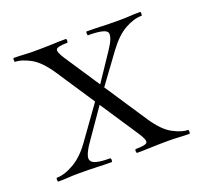

<svg xmlns="http://www.w3.org/2000/svg" viewBox="-78 -475 596 564"><g transform="rotate(-20 219.5 -193.0)"><path d="M262 0Q259 0 259 -6Q259 -12 262 -12Q294 -12 297.5 -19.5Q301 -27 285 -51L118 -303Q90 -345 62.5 -359.5Q35 -374 16 -374Q14 -374 14 -380Q14 -386 16 -386Q31 -386 47 -385Q63 -384 78 -384Q111 -384 135 -385Q159 -386 179 -386Q181 -386 181 -380Q181 -374 179 -374Q148 -374 144 -366.5Q140 -359 156 -335L323 -83Q351 -41 378.5 -26.5Q406 -12 425 -12Q427 -12 427 -6Q427 0 425 0Q410 0 393.5 -1Q377 -2 363 -2Q330 -2 306 -1Q282 0 262 0ZM15 0Q13 0 13 -6Q13 -12 15 -12Q39 -12 68.5 -29Q98 -46 123 -81L207 -198L219 -189L140 -75Q126 -55 122 -40.5Q118 -26 131 -19Q144 -12 181 -12Q184 -12 184 -6Q184 0 181 0Q158 0 136.5 -1Q115 -2 81 -2Q60 -2 47 -1Q34 0 15 0ZM221 -193 212 -202 285 -311Q308 -345 304 -359.5Q300 -374 244 -374Q242 -374 242 -380Q242 -386 244 -386Q268 -386 289.5 -385Q311 -384 345 -384Q366 -384 379 -385Q392 -386 411 -386Q413 -386 413 -380Q413 -374 411 -374Q387 -374 359 -358.5Q331 -343 303 -305Z"/></g></svg>

Font: Cormorant Light Light
Style: Regular
Weight: 300
Version: Version 4.000